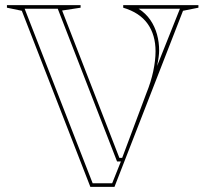

<svg xmlns="http://www.w3.org/2000/svg" viewBox="-20 -728 800 748"><path d="M332 0 65 -686 7 -698V-708H294V-698L222 -687L445 -113H456L550 -364Q568 -408 577 -450.5Q586 -493 586 -528Q586 -592 555 -635.5Q524 -679 460 -698V-708H753V-698L693 -686L426 0ZM451 -99H436L205 -694H76L341 -14H417ZM592 -471 681 -694H520Q548 -676 565.5 -650.5Q583 -625 591.5 -594.5Q600 -564 600 -531Q600 -521 598 -505.5Q596 -490 592 -471Z"/></svg>

Font: Kalnia Glaze Thin Medium
Style: Regular
Weight: 500
Version: Version 1.110